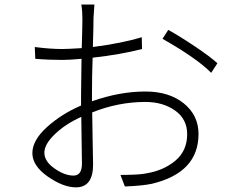

<svg xmlns="http://www.w3.org/2000/svg" viewBox="-20 -808 1040 843"><path d="M302.7 -37.1Q339.8 -37.1 339.8 -89.8Q339.8 -113.3 338.4 -188Q336.9 -262.7 336.9 -294.9Q267.6 -263.7 221.2 -219.2Q174.8 -174.8 174.8 -137.7Q174.8 -99.6 219.2 -68.4Q263.7 -37.1 302.7 -37.1ZM383.8 -396.5V-363.3Q504.9 -406.2 618.2 -406.2Q722.7 -406.2 787.1 -354Q851.6 -301.8 851.6 -219.7Q851.6 -49.8 646.5 -1Q604.5 7.8 528.3 10.7L508.8 -40Q592.8 -40 623 -46.9Q699.2 -59.6 750.5 -103Q801.8 -146.5 801.8 -218.8Q801.8 -285.2 748.5 -322.8Q695.3 -360.4 618.2 -360.4Q500 -360.4 384.8 -314.5Q384.8 -273.4 386.7 -192.4Q388.7 -111.3 388.7 -85.9Q388.7 14.6 313.5 14.6Q257.8 14.6 189.9 -32.7Q122.1 -80.1 122.1 -135.7Q122.1 -191.4 185.1 -249Q248 -306.6 335.9 -344.7V-391.6Q335.9 -440.4 337.9 -549.8Q286.1 -544.9 253.9 -544.9Q191.4 -544.9 134.8 -549.8L132.8 -601.6Q199.2 -592.8 252.9 -592.8Q276.4 -592.8 338.9 -596.7Q341.8 -689.5 341.8 -727.5Q341.8 -761.7 336.9 -788.1H394.5Q392.6 -767.6 390.6 -730.5Q390.6 -687.5 387.7 -601.6Q515.6 -618.2 602.5 -644.5L603.5 -592.8Q509.8 -568.4 386.7 -554.7Q383.8 -472.7 383.8 -396.5ZM693.4 -637.7 718.8 -676.8Q771.5 -647.5 836.9 -603.5Q902.3 -559.6 934.6 -530.3L907.2 -488.3Q844.7 -551.8 693.4 -637.7Z"/></svg>

Font: Gen Shin Gothic Monospace Light
Style: Regular
Weight: 300
Designer: [Source Han Sans]
Ryoko NISHIZUKA  (kana & ideographs); Paul D. Hunt (Latin, Greek & Cyrillic); Wenlong ZHANG  (bopomofo
Version: Version 1.002.20150607